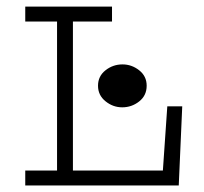

<svg xmlns="http://www.w3.org/2000/svg" viewBox="-20 -570 626 590"><path d="M57.6 -549.8H324.2V-503.9H204.1V-45.9H480.5L494.1 -243.2H540L529.3 0H57.6V-45.9H155.3V-503.9H57.6ZM356.4 -372.1Q384.8 -372.1 407.7 -354Q430.7 -335.9 430.7 -306.6Q430.7 -276.4 407.7 -258.3Q384.8 -240.2 355.5 -240.2Q327.1 -240.2 304.2 -258.8Q281.2 -277.3 281.2 -306.6Q281.2 -335.9 304.2 -354Q327.1 -372.1 356.4 -372.1Z"/></svg>

Font: Thabit
Style: Regular
Weight: 500
Designer: Regenerated by Nadim Shaikli
Foundry: MAK Alagha
Version: 0.01